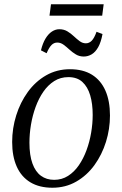

<svg xmlns="http://www.w3.org/2000/svg" viewBox="-20 -870 572 900"><path d="M308 -545.5Q369.5 -545.5 411 -519.8Q452.5 -494 474 -445.5Q495.5 -397 495.5 -328.5Q495.5 -265.5 476.8 -205.2Q458 -145 422.8 -96.2Q387.5 -47.5 337.5 -18.8Q287.5 10 225.5 10Q164.5 10 122.2 -15.5Q80 -41 58.5 -89Q37 -137 37 -204.5Q37 -268.5 56 -329.2Q75 -390 110.5 -439Q146 -488 196.2 -516.8Q246.5 -545.5 308 -545.5ZM300.5 -508.5Q263.5 -508.5 234.2 -490Q205 -471.5 183.2 -440Q161.5 -408.5 147 -368.8Q132.5 -329 125.2 -285.8Q118 -242.5 118 -201Q118 -142.5 132 -103.8Q146 -65 172 -46Q198 -27 234 -27Q270 -27 299 -45.5Q328 -64 349.5 -95.2Q371 -126.5 385.5 -165.8Q400 -205 407.2 -247.8Q414.5 -290.5 414.5 -331.5Q414.5 -383.5 402.8 -423.2Q391 -463 366.2 -485.8Q341.5 -508.5 300.5 -508.5ZM172 -634Q180 -667 193.2 -689Q206.5 -711 223.2 -722Q240 -733 258 -733Q279.5 -733 296 -723Q312.5 -713 326.2 -700Q340 -687 353.5 -677Q367 -667 382.5 -667Q398 -667 410 -679.2Q422 -691.5 432.5 -721L460.5 -710.5Q453.5 -672.5 440.5 -649.2Q427.5 -626 410 -615.5Q392.5 -605 372.5 -605Q352 -605 335.8 -614.8Q319.5 -624.5 305.5 -637.5Q291.5 -650.5 277.8 -660.5Q264 -670.5 248.5 -670.5Q233 -670.5 221.5 -659Q210 -647.5 198.5 -620.5ZM219 -850H466L459 -796.5H212Z"/></svg>

Font: Merriweather 72pt Light
Style: Italic
Weight: 300
Italic angle: -7.8°
Version: Version 2.101